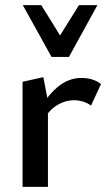

<svg xmlns="http://www.w3.org/2000/svg" viewBox="-20 -729 419 749"><path d="M68 0V-410L149 -428L167 -335V0ZM150 -263 127 -288Q159 -350 202.5 -387.5Q246 -425 297 -425Q320 -425 339.5 -419Q359 -413 374 -401L335 -317Q322 -327 304.5 -332.5Q287 -338 268 -338Q235 -338 204 -319.5Q173 -301 150 -263ZM181 -507 199 -566 288 -709H360L249 -507ZM181 -507 69 -709H141L231 -564L249 -507Z"/></svg>

Font: Ysabeau Infant SemiBold
Style: Regular
Weight: 600
Designer: Christian Thalmann (Catharsis Fonts)
Version: Version 2.002; featfreeze: ss01,ss02,lnum